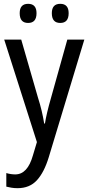

<svg xmlns="http://www.w3.org/2000/svg" viewBox="-20 -744 464 1004"><path d="M127 -624Q171 -624 171 -675Q171 -724 127 -724Q83 -724 83 -675Q83 -624 127 -624ZM295 -624Q339 -624 339 -675Q339 -724 295 -724Q251 -724 251 -675Q251 -624 295 -624ZM173 -1 152 69Q124 168 60 168Q37 168 13 161V232Q25 235 39.5 237.5Q54 240 72 240Q135 240 173 198.5Q211 157 235 78L421 -537H332L247 -233Q223 -150 215 -98H211Q206 -130 198 -164Q190 -198 179 -232L91 -537H2Z"/></svg>

Font: Noto Sans Display SemiCondensed
Style: Regular
Weight: 400
Width: 4
Designer: Monotype Design team
Foundry: Monotype Imaging Inc.
Version: 1.000